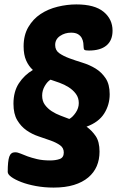

<svg xmlns="http://www.w3.org/2000/svg" viewBox="-20 -740 556 870"><path d="M326 -720Q409 -720 449.5 -686.5Q490 -653 490 -601Q490 -557 462.5 -534Q435 -511 383 -511Q367 -511 363 -514Q359 -517 359 -525Q359 -534 357.5 -545.5Q356 -557 350.5 -567.5Q345 -578 333.5 -585Q322 -592 302 -592Q274 -592 252 -577Q230 -562 230 -536Q230 -512 248.5 -499Q267 -486 294 -476Q321 -466 353.5 -456Q386 -446 413 -429.5Q440 -413 458.5 -385.5Q477 -358 477 -313Q477 -265 452 -225.5Q427 -186 372 -166Q396 -149 413.5 -123.5Q431 -98 431 -53Q431 -17 418.5 12.5Q406 42 380 64Q354 86 315 98Q276 110 223 110Q181 110 143 103Q105 96 76.5 85Q48 74 31.5 62Q15 50 15 39Q15 -10 22 -30Q29 -50 48 -50Q60 -50 73.5 -44Q87 -38 105 -31.5Q123 -25 148 -19Q173 -13 207 -13Q232 -13 250.5 -19.5Q269 -26 269 -49Q269 -70 252 -82Q235 -94 210 -103Q185 -112 155 -122Q125 -132 100 -149.5Q75 -167 58 -195.5Q41 -224 41 -270Q41 -325 65.5 -362.5Q90 -400 129 -423Q110 -440 98.5 -466Q87 -492 87 -530Q87 -581 108.5 -617.5Q130 -654 164 -676.5Q198 -699 241 -709.5Q284 -720 326 -720ZM209 -379Q195 -371 183 -350.5Q171 -330 171 -307Q171 -282 183.5 -265Q196 -248 214.5 -236Q233 -224 254.5 -216Q276 -208 294 -201Q309 -209 323 -229.5Q337 -250 337 -273Q337 -297 324 -314.5Q311 -332 291.5 -344.5Q272 -357 249.5 -365Q227 -373 209 -379Z"/></svg>

Font: PoetsenOne
Style: Regular
Weight: 400
Designer: Rodrigo Fuenzalida, Pablo Impallari
Foundry: Pablo Impallari, Rodrigo Fuenzalida
Version: Version 1.000; ttfautohint (v0.8) -G 200 -r 50